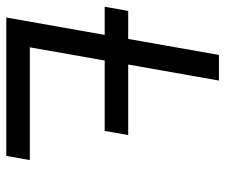

<svg xmlns="http://www.w3.org/2000/svg" viewBox="-74 -660 733 626"><g transform="rotate(90 293.0 -346.5)"><path d="M1.5 -320.8H93.3L36.6 0H487.8L501.5 -76.7H133.8L176.8 -320.8H406.2L419.9 -397.5H189.9L242.2 -693.4H158.7L106.4 -397.5H15.1Z"/></g></svg>

Font: Cascadia Code SemiLight
Style: Italic
Weight: 350
Italic angle: -10°
Monospace: yes
Designer: Aaron Bell
Foundry: Saja Typeworks
Version: Version 2404.023